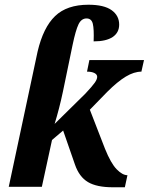

<svg xmlns="http://www.w3.org/2000/svg" viewBox="-20 -790 629 812"><path d="M297 -94 247 -238 200 -198 157 0H17L139 -572Q163 -674 213 -722Q263 -770 354 -770Q420 -770 452 -747Q484 -724 484 -686Q484 -652 456.5 -633.5Q429 -615 376 -615Q378 -667 372.5 -689.5Q367 -712 346 -712Q324 -712 312 -687Q300 -662 287 -600L251 -426L246 -402Q231 -331 211 -266L341 -394Q371 -426 381 -440.5Q391 -455 391 -465Q391 -475 379.5 -481Q368 -487 348 -487L358 -536H589L578 -487Q547 -487 512 -466Q477 -445 433 -401L360 -326L424 -161Q449 -99 473.5 -74Q498 -49 519 -49L508 2H457Q389 2 352 -20Q315 -42 297 -94Z"/></svg>

Font: Noto Serif Narrow
Style: Bold Italic
Weight: 700
Width: 4
Italic angle: -12°
Designer: Monotype Design Team
Foundry: Monotype Imaging Inc.
Version: Version 1.001